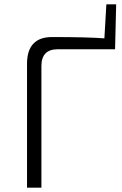

<svg xmlns="http://www.w3.org/2000/svg" viewBox="-20 -861 558 881"><path d="M508 -635H245Q170 -635 170 -558V0H104V-572Q106 -691 219 -691Q381 -691 459 -685L468 -841H513Z"/></svg>

Font: Taylor Sans Light
Style: Regular
Weight: 300
Italic angle: -8°
Designer: Natanael Gama
Version: Version 1.001 September 8, 2015